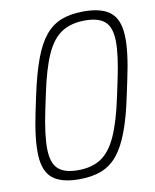

<svg xmlns="http://www.w3.org/2000/svg" viewBox="-91 -883 781 966"><g transform="rotate(-10 300.0 -400.0)"><path d="M236 14Q146 14 101.5 -21Q57 -56 52.5 -138Q48 -220 78 -362L95 -442Q118 -549 144.5 -620.5Q171 -692 206 -734.5Q241 -777 289 -795.5Q337 -814 403 -814Q493 -814 537.5 -779Q582 -744 586.5 -662Q591 -580 560 -438L543 -358Q521 -252 494 -180Q467 -108 432 -65.5Q397 -23 349 -4.5Q301 14 236 14ZM237 -32Q308 -32 355 -62.5Q402 -93 435 -165.5Q468 -238 494 -362L511 -442Q538 -567 537 -638Q536 -709 503.5 -738.5Q471 -768 402 -768Q331 -768 283 -737.5Q235 -707 202.5 -635Q170 -563 144 -438L127 -358Q101 -234 102.5 -162.5Q104 -91 136.5 -61.5Q169 -32 237 -32Z"/></g></svg>

Font: Victor Mono Thin
Style: Italic
Weight: 100
Italic angle: -12°
Monospace: yes
Designer: Rune Bjørnerås
Version: Version 1.561;gftools[0.9.30]